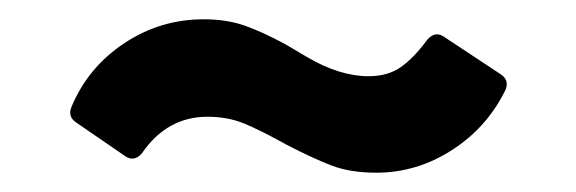

<svg xmlns="http://www.w3.org/2000/svg" viewBox="-20 -391 597 199"><path d="M277 -241Q250 -256 233 -263Q216 -270 195 -270Q153 -270 127 -232Q119 -223 110 -229L59 -264Q50 -270 54 -280Q71 -321 108.5 -346Q146 -371 191 -371Q215 -371 233.5 -364.5Q252 -358 276 -345Q281 -342 298 -332Q315 -322 331 -317Q347 -312 362 -312Q382 -312 395.5 -321.5Q409 -331 423 -350Q431 -359 440 -353L499 -314Q508 -308 504 -298Q485 -259 448.5 -235.5Q412 -212 370 -212Q343 -212 323.5 -219.5Q304 -227 277 -241Z"/></svg>

Font: Barlow SemiBold
Style: Regular
Weight: 600
Designer: Jeremy Tribby
Foundry: Tribby Type
Version: Version 1.422